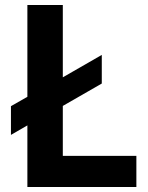

<svg xmlns="http://www.w3.org/2000/svg" viewBox="-20 -750 593 770"><path d="M526.9 0H89.8V-247.1L23.9 -209V-324.2L89.8 -361.8V-730H231.9V-439.9L388.2 -529.8V-415L231.9 -325.2V-125H526.9Z"/></svg>

Font: Sora SemiBold
Style: Regular
Weight: 600
Designer: Jonathan Barnbrook, Julián Moncada
Foundry: Barnbrook Fonts
Version: Version 2.000